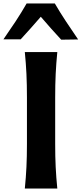

<svg xmlns="http://www.w3.org/2000/svg" viewBox="-65 -1083 469 1103"><path d="M77.6 0Q84 -64 86.9 -123.5Q89.8 -183.1 89.8 -256.8V-522Q89.8 -597.2 86.9 -658Q84 -718.8 77.6 -783.7H264.2Q257.8 -718.8 254.9 -658Q252 -597.2 252 -522V-256.8Q252 -183.1 254.9 -123.5Q257.8 -64 264.2 0ZM286.6 -855Q226.1 -920.4 169.4 -986.8Q141.1 -954.1 112.5 -921.9Q84 -889.6 53.7 -856.9H-45.4Q-9.3 -908.7 24.7 -960.2Q58.6 -1011.7 87.9 -1063H250Q279.8 -1011.7 314 -960Q348.1 -908.2 383.8 -856.4Z"/></svg>

Font: Pinar DS4-SemiBold
Style: Regular
Weight: 600
Designer: Amin Abedi
Version: Version 2.000